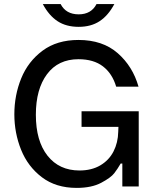

<svg xmlns="http://www.w3.org/2000/svg" viewBox="-20 -910 756 937"><path d="M50 -352Q50 -445 83.5 -527.5Q117 -610 187.5 -662.5Q258 -715 363 -715Q481 -715 554.5 -650.5Q628 -586 656 -487H547Q528 -551 482.5 -586Q437 -621 363 -621Q264 -621 209.5 -548Q155 -475 155 -350Q155 -222 212 -150Q269 -78 368 -78Q427 -78 469.5 -103Q512 -128 534 -171Q556 -214 557 -267L558 -291H378V-367H657V0H577V-112H569Q554 -86 537.5 -64.5Q521 -43 474 -18Q427 7 354 7Q253 7 184.5 -45Q116 -97 83 -179Q50 -261 50 -352ZM276 -890Q302 -840 364 -840Q425 -840 451 -890H538Q508 -834 466 -806.5Q424 -779 364 -779Q303 -779 261 -806.5Q219 -834 189 -890Z"/></svg>

Font: Lopes Sans Medium
Style: Regular
Weight: 500
Designer: Gabriel Lam, Diego Maldonado
Foundry: TypeRant, Foresti Design
Version: Version 4.000